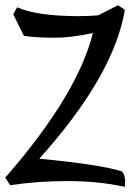

<svg xmlns="http://www.w3.org/2000/svg" viewBox="-20 -688 520 738"><path d="M434 -668 460 -650Q417 -396 131 -78Q370 -55 449 -29Q461 -14 461 8Q461 30 459 30Q358 8 241 8Q124 8 19 24L0 -6L7 -13Q279 -327 337 -561Q255 -543 189 -543Q123 -543 72 -550L31 -633L46 -660Q122 -626 282 -626Q321 -626 357 -629Z"/></svg>

Font: Julee
Style: Regular
Weight: 400
Version: Version 1.001